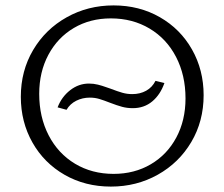

<svg xmlns="http://www.w3.org/2000/svg" viewBox="-20 -684 830 710"><path d="M57 -326Q57 -422 102.5 -499Q148 -576 226.5 -620Q305 -664 400 -664Q495 -664 571 -620.5Q647 -577 690 -501Q733 -425 733 -332Q733 -236 687.5 -159Q642 -82 563.5 -38Q485 6 390 6Q295 6 219 -37.5Q143 -81 100 -157Q57 -233 57 -326ZM666 -320Q666 -406 631 -473.5Q596 -541 533 -578.5Q470 -616 390 -616Q313 -616 253 -580.5Q193 -545 159 -481.5Q125 -418 125 -337Q125 -251 160 -183.5Q195 -116 257.5 -78.5Q320 -41 400 -41Q477 -41 537.5 -76.5Q598 -112 632 -175.5Q666 -239 666 -320ZM193 -287Q208 -326 239.5 -350.5Q271 -375 309 -375Q326 -375 342 -371Q358 -367 371.5 -362Q385 -357 389 -356Q415 -346 432.5 -341Q450 -336 469 -336Q498 -336 520.5 -348.5Q543 -361 555 -385L588 -377Q573 -334 543 -309Q513 -284 471 -284Q450 -284 431.5 -289Q413 -294 387 -304Q364 -313 347.5 -318Q331 -323 312 -323Q285 -323 262 -311.5Q239 -300 226 -278Z"/></svg>

Font: Isabella Sans
Style: Regular
Weight: 400
Designer: Original fonts by Christian Thalmann (Catharsis Fonts), Modifications by Cristiano Sobral
Version: Version 0.002;July 12, 2020;FontCreator 13.0.0.2655 64-bit; 